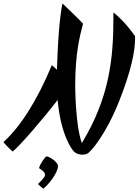

<svg xmlns="http://www.w3.org/2000/svg" viewBox="-140 -826 823 1126"><path d="M652 -614C652 -614 593 -701 525 -753V-719C525 -486 503 -255 340 13C301 -94 301 -326 301 -326C301 -517 330 -622 347 -687C333 -704 245 -788 226 -806C221 -775 202 -689 194 -417C185 -425 175 -435 164 -444C76 -231 -26 -76 -120 7C-106 25 -80 50 -66 63C-26 32 114 -130 198 -240C216 -38 280 51 296 65C308 76 327 81 344 81C354 81 364 79 372 75C393 65 483 -40 560 -236C631 -415 652 -530 652 -597ZM200 148C200 124 149 91 132 91C123 96 93 138 89 160C94 165 124 178 124 200C124 215 94 242 83 253C84 256 110 279 115 280C146 255 200 187 200 148Z"/></svg>

Font: Yesteryear
Style: Regular
Weight: 400
Designer: Astigmatic (AOETI)
Foundry: Astigmatic (AOETI)
Version: Version 1.000